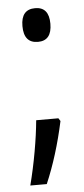

<svg xmlns="http://www.w3.org/2000/svg" viewBox="-51 -570 322 732"><g transform="rotate(-5 110.5 -204.0)"><path d="M58 -476Q58 -411 112 -411Q165 -411 165 -476Q165 -540 112 -540Q58 -540 58 -476ZM164 -114H79Q74 -60 62.5 5Q51 70 35 132H98Q143 27 171 -103Z"/></g></svg>

Font: Noto Sans Display Condensed
Style: Regular
Weight: 400
Width: 3
Designer: Monotype Design Team
Foundry: Monotype Imaging Inc.
Version: Version 1.900